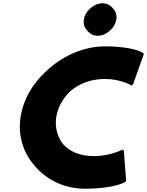

<svg xmlns="http://www.w3.org/2000/svg" viewBox="-20 -1130 898 1172"><path d="M742 -18 750 -25 736 -210 729 -217C729 -217 651 -177 555 -177C466 -177 405 -206 366 -249C328 -296 315 -357 323 -413C331 -468 360 -528 412 -576C462 -618 532 -648 621 -648C717 -648 784 -608 784 -608L792 -615L858 -800L852 -807C852 -807 799 -847 620 -847C498 -847 375 -795 280 -712L272 -705C184 -628 121 -525 105 -411C89 -299 123 -198 188 -122L189 -121L195 -114C267 -30 376 22 498 22C677 22 742 -18 742 -18ZM605 -1110C579 -1110 555 -1100 536 -1083L528 -1076C509 -1059 496 -1037 492 -1011C488 -985 495 -963 510 -946L516 -939C531 -922 551 -912 577 -912C603 -912 627 -922 646 -939L654 -946C673 -963 686 -985 690 -1011C694 -1037 687 -1059 672 -1076L666 -1083C651 -1100 631 -1110 605 -1110Z"/></svg>

Font: Hussar Woodtype
Style: BlkObl
Weight: 900
Foundry: Cannot Into Space Fonts
Version: Version 1.07